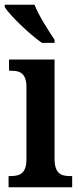

<svg xmlns="http://www.w3.org/2000/svg" viewBox="-20 -786 337 806"><path d="M156 -606H209V-619C184 -657 142 -721 125 -766H0V-756C22 -721 104 -642 156 -606ZM16 0H283V-47H273C235 -47 209 -59 209 -120V-536H18V-489H29C65 -489 91 -477 91 -420V-117C91 -59 64 -47 26 -47H16Z"/></svg>

Font: Noto Serif Myanmar Condensed SemiBold
Style: Regular
Weight: 600
Width: 3
Designer: Ben Mitchell and the Monotype Design Team
Foundry: Monotype Imaging Inc.
Version: Version 2.106